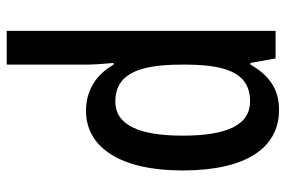

<svg xmlns="http://www.w3.org/2000/svg" viewBox="-156 -434 830 557"><g transform="rotate(90 258.5 -155.0)"><path d="M298 -550C239 -550 198 -522 167 -467H162L149 -540H69V240H167V10C167 -11 165 -40 162 -70H167C195 -21 240 10 301 10C408 10 474 -91 474 -270C474 -454 409 -550 298 -550ZM273 -466C343 -466 373 -398 373 -270C373 -142 341 -75 274 -75C198 -75 167 -136 167 -266V-286C168 -410 199 -466 273 -466Z"/></g></svg>

Font: Noto Sans Armenian Condensed Medium
Style: Regular
Weight: 500
Width: 3
Designer: Monotype Design Team
Foundry: Monotype Imaging Inc.
Version: Version 2.008